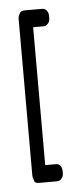

<svg xmlns="http://www.w3.org/2000/svg" viewBox="-43 -462 240 559"><g transform="rotate(-5 76.5 -183.0)"><path d="M49 69Q36 69 35 62Q31 50 31 47V-411Q31 -419 35 -426Q39 -435 49 -435H102Q111 -435 116 -427Q120 -422 120 -412V-406Q120 -396 114 -390Q109 -384 102 -384H71V19H102Q112 19 116 26Q120 33 120 41V48Q120 57 114 63Q109 69 102 69Z"/></g></svg>

Font: Chathura ExtraBold
Style: Regular
Weight: 800
Designer: Appaji Ambarisha Darbha
Foundry: Aditya Fonts
Version: Version 1.002 2016